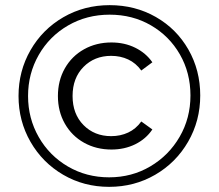

<svg xmlns="http://www.w3.org/2000/svg" viewBox="-20 -723 849 746"><path d="M52 -350Q52 -447 98.5 -528Q145 -609 226 -656Q307 -703 406 -703Q505 -703 585.5 -657Q666 -611 712 -530.5Q758 -450 758 -352Q758 -254 711 -172.5Q664 -91 583 -44Q502 3 404 3Q306 3 225.5 -44Q145 -91 98.5 -172Q52 -253 52 -350ZM720 -352Q720 -440 679 -511.5Q638 -583 566.5 -624.5Q495 -666 406 -666Q317 -666 244.5 -624Q172 -582 130.5 -509.5Q89 -437 89 -350Q89 -263 130.5 -190.5Q172 -118 244 -76Q316 -34 404 -34Q492 -34 564 -76.5Q636 -119 678 -191.5Q720 -264 720 -352ZM205 -350Q205 -410 232 -457.5Q259 -505 306.5 -531.5Q354 -558 413 -558Q464 -558 505.5 -537.5Q547 -517 572 -481L529 -449Q508 -478 478 -492Q448 -506 412 -506Q347 -506 304.5 -463Q262 -420 262 -350Q262 -280 304.5 -237Q347 -194 412 -194Q448 -194 478 -208Q508 -222 529 -251L572 -220Q547 -183 505.5 -162.5Q464 -142 413 -142Q354 -142 306.5 -168.5Q259 -195 232 -242.5Q205 -290 205 -350Z"/></svg>

Font: CMG Sans
Style: Regular
Weight: 400
Designer: Julieta Ulanovsky
Foundry: Julieta Ulanovsky
Version: Version 7.200